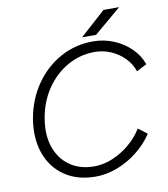

<svg xmlns="http://www.w3.org/2000/svg" viewBox="-94 -949 912 1040"><g transform="rotate(-10 361.5 -429.0)"><path d="M349 12Q249 12 179.5 -35Q110 -82 80 -164.5Q50 -247 67 -354Q85 -459 141 -540Q197 -621 279.5 -666.5Q362 -712 459 -712Q519 -712 572.5 -690Q626 -668 666 -629Q706 -590 723 -540L667 -511Q653 -554 621 -586Q589 -618 547 -636Q505 -654 458 -654Q378 -654 308.5 -614.5Q239 -575 192 -505.5Q145 -436 130 -346Q115 -257 138.5 -189Q162 -121 217 -82.5Q272 -44 351 -44Q401 -44 451.5 -65Q502 -86 545.5 -122.5Q589 -159 617 -205L666 -168Q631 -115 579 -74Q527 -33 467 -10.5Q407 12 349 12ZM406 -744 546 -870H632L483 -744Z"/></g></svg>

Font: Figtree Light Light
Style: Italic
Weight: 300
Italic angle: -9.5°
Version: Version 2.000